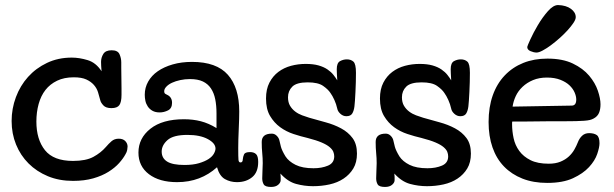

<svg xmlns="http://www.w3.org/2000/svg" viewBox="-20 -710 2430 760"><path d="M382 -428Q381 -439 380.5 -449Q380 -459 380 -465Q380 -482 389 -496.5Q398 -511 422 -511Q446 -511 453 -495.5Q460 -480 460 -463Q460 -460 460 -441.5Q460 -423 460.5 -401Q461 -379 461 -359Q461 -339 461 -335Q461 -306 452.5 -294Q444 -282 421 -282Q399 -282 389 -293Q379 -304 377 -313Q373 -329 368 -345Q363 -361 351.5 -374Q340 -387 321.5 -395.5Q303 -404 272 -404Q234 -404 206 -390.5Q178 -377 160 -354Q142 -331 133 -298.5Q124 -266 124 -229Q124 -158 158 -115.5Q192 -73 269 -73Q320 -73 349.5 -89Q379 -105 399 -128Q410 -141 421.5 -151Q433 -161 450 -161Q467 -161 476 -151.5Q485 -142 485 -130Q485 -125 483.5 -116.5Q482 -108 477 -100Q468 -83 451.5 -64.5Q435 -46 409.5 -30Q384 -14 349 -4Q314 6 269 6Q214 6 169.5 -12.5Q125 -31 93 -63Q61 -95 43.5 -138Q26 -181 26 -231Q26 -280 43 -325.5Q60 -371 91 -405.5Q122 -440 166 -461Q210 -482 264 -482Q294 -482 327 -472Q360 -462 382 -428Z M837 -261Q837 -292 832 -317Q827 -342 815 -360Q803 -378 783 -387.5Q763 -397 732 -397Q712 -397 693.5 -393Q675 -389 661 -382.5Q647 -376 638.5 -367Q630 -358 630 -349Q630 -341 634.5 -338.5Q639 -336 641 -335Q661 -326 661 -303Q661 -281 645 -273Q629 -265 612 -265Q595 -265 583.5 -271.5Q572 -278 565 -288.5Q558 -299 555.5 -311Q553 -323 553 -335Q553 -363 566.5 -387Q580 -411 604.5 -428Q629 -445 663.5 -455Q698 -465 740 -465Q837 -465 882 -414Q927 -363 927 -269Q927 -257 926.5 -238Q926 -219 925 -198.5Q924 -178 923.5 -158.5Q923 -139 923 -124Q923 -87 924 -77Q925 -67 932 -67Q937 -67 939 -70.5Q941 -74 941 -79Q942 -90 946 -99Q950 -108 970 -108Q985 -108 993.5 -100Q1002 -92 1002 -69Q1002 -28 978 -8.5Q954 11 918 11Q892 11 870.5 -1Q849 -13 839 -48Q807 -19 767.5 -4Q728 11 681 11Q611 11 569.5 -20.5Q528 -52 528 -106Q528 -163 575.5 -200.5Q623 -238 708 -238Q744 -238 775 -230Q806 -222 837 -203ZM620 -110Q620 -84 641.5 -70.5Q663 -57 710 -57Q744 -57 767.5 -64Q791 -71 805.5 -80.5Q820 -90 826.5 -101.5Q833 -113 833 -122Q833 -143 802.5 -159.5Q772 -176 722 -176Q666 -176 643 -155.5Q620 -135 620 -110Z M1090 -23Q1091 -15 1091 -9Q1091 -3 1091 3Q1091 13 1081 21.5Q1071 30 1053 30Q1030 30 1024 20Q1018 10 1018 -4Q1018 -22 1019 -36Q1020 -50 1020 -64Q1020 -84 1018 -104Q1016 -124 1016 -148Q1016 -181 1056 -181Q1067 -181 1075.5 -172.5Q1084 -164 1086 -154Q1088 -144 1092 -129Q1096 -114 1110 -91Q1123 -71 1150 -57.5Q1177 -44 1221 -44Q1254 -44 1278.5 -54.5Q1303 -65 1303 -91Q1303 -100 1299.5 -109Q1296 -118 1285 -127.5Q1274 -137 1253 -146Q1232 -155 1197 -164Q1171 -170 1142 -179.5Q1113 -189 1089 -206.5Q1065 -224 1049 -251Q1033 -278 1033 -320Q1033 -357 1046.5 -383Q1060 -409 1082 -425.5Q1104 -442 1132 -449.5Q1160 -457 1190 -457Q1220 -457 1241 -451Q1262 -445 1276.5 -435Q1291 -425 1300 -413.5Q1309 -402 1315 -392Q1314 -405 1313.5 -419Q1313 -433 1313 -436Q1313 -461 1326 -468Q1339 -475 1353 -475Q1369 -475 1379 -466Q1389 -457 1389 -422Q1389 -405 1388.5 -385Q1388 -365 1387 -346Q1386 -327 1385 -311.5Q1384 -296 1383 -289Q1381 -272 1374.5 -261Q1368 -250 1351 -250Q1338 -250 1327.5 -259.5Q1317 -269 1315 -280Q1311 -298 1303.5 -314.5Q1296 -331 1288 -342Q1279 -356 1259 -370Q1239 -384 1198 -384Q1154 -384 1137 -367Q1120 -350 1120 -325Q1120 -305 1128 -291.5Q1136 -278 1148.5 -268.5Q1161 -259 1176 -253.5Q1191 -248 1204 -244Q1235 -235 1268.5 -226Q1302 -217 1330 -202Q1358 -187 1375.5 -163.5Q1393 -140 1393 -102Q1393 -67 1378.5 -43Q1364 -19 1340 -3Q1316 13 1284.5 20Q1253 27 1219 27Q1185 27 1152 18Q1119 9 1090 -23Z M1541 -23Q1542 -15 1542 -9Q1542 -3 1542 3Q1542 13 1532 21.5Q1522 30 1504 30Q1481 30 1475 20Q1469 10 1469 -4Q1469 -22 1470 -36Q1471 -50 1471 -64Q1471 -84 1469 -104Q1467 -124 1467 -148Q1467 -181 1507 -181Q1518 -181 1526.5 -172.5Q1535 -164 1537 -154Q1539 -144 1543 -129Q1547 -114 1561 -91Q1574 -71 1601 -57.5Q1628 -44 1672 -44Q1705 -44 1729.5 -54.5Q1754 -65 1754 -91Q1754 -100 1750.5 -109Q1747 -118 1736 -127.5Q1725 -137 1704 -146Q1683 -155 1648 -164Q1622 -170 1593 -179.5Q1564 -189 1540 -206.5Q1516 -224 1500 -251Q1484 -278 1484 -320Q1484 -357 1497.5 -383Q1511 -409 1533 -425.5Q1555 -442 1583 -449.5Q1611 -457 1641 -457Q1671 -457 1692 -451Q1713 -445 1727.5 -435Q1742 -425 1751 -413.5Q1760 -402 1766 -392Q1765 -405 1764.5 -419Q1764 -433 1764 -436Q1764 -461 1777 -468Q1790 -475 1804 -475Q1820 -475 1830 -466Q1840 -457 1840 -422Q1840 -405 1839.5 -385Q1839 -365 1838 -346Q1837 -327 1836 -311.5Q1835 -296 1834 -289Q1832 -272 1825.5 -261Q1819 -250 1802 -250Q1789 -250 1778.5 -259.5Q1768 -269 1766 -280Q1762 -298 1754.5 -314.5Q1747 -331 1739 -342Q1730 -356 1710 -370Q1690 -384 1649 -384Q1605 -384 1588 -367Q1571 -350 1571 -325Q1571 -305 1579 -291.5Q1587 -278 1599.5 -268.5Q1612 -259 1627 -253.5Q1642 -248 1655 -244Q1686 -235 1719.5 -226Q1753 -217 1781 -202Q1809 -187 1826.5 -163.5Q1844 -140 1844 -102Q1844 -67 1829.5 -43Q1815 -19 1791 -3Q1767 13 1735.5 20Q1704 27 1670 27Q1636 27 1603 18Q1570 9 1541 -23Z M2259 -642Q2259 -633 2250 -619.5Q2241 -606 2227 -590.5Q2213 -575 2195 -559Q2177 -543 2160 -530.5Q2143 -518 2128 -510Q2113 -502 2104 -502Q2093 -502 2080 -507.5Q2067 -513 2067 -524Q2067 -527 2079 -553.5Q2091 -580 2109 -610.5Q2127 -641 2148.5 -665.5Q2170 -690 2189 -690Q2221 -689 2240 -675Q2259 -661 2259 -642ZM2243 -292Q2261 -292 2261 -316Q2261 -329 2254.5 -344Q2248 -359 2234.5 -372Q2221 -385 2198.5 -394Q2176 -403 2145 -403Q2114 -403 2090 -393Q2066 -383 2048.5 -366.5Q2031 -350 2021.5 -329.5Q2012 -309 2009 -288ZM2008 -229Q2007 -227 2007 -223.5Q2007 -220 2007 -218Q2007 -191 2013 -163Q2019 -135 2035.5 -112.5Q2052 -90 2080 -76Q2108 -62 2152 -62Q2179 -62 2198.5 -70Q2218 -78 2231.5 -90.5Q2245 -103 2253.5 -118Q2262 -133 2267 -146Q2273 -162 2284 -172.5Q2295 -183 2312 -183Q2331 -183 2342 -175.5Q2353 -168 2353 -143Q2353 -127 2344 -100.5Q2335 -74 2311.5 -48.5Q2288 -23 2248 -4.5Q2208 14 2146 14Q2091 14 2048 -3Q2005 -20 1975 -51Q1945 -82 1929.5 -126.5Q1914 -171 1914 -227Q1914 -286 1930.5 -332.5Q1947 -379 1978 -411.5Q2009 -444 2051.5 -461Q2094 -478 2147 -478Q2207 -478 2247.5 -458.5Q2288 -439 2312 -410.5Q2336 -382 2346.5 -351Q2357 -320 2357 -297Q2357 -277 2351 -263Q2345 -249 2330 -241Q2323 -237 2314.5 -235Q2306 -233 2292.5 -232Q2279 -231 2259.5 -230.5Q2240 -230 2213 -230Q2209 -230 2193 -230Q2177 -230 2155 -230Q2133 -230 2108 -229.5Q2083 -229 2061.5 -229Q2040 -229 2025 -229Q2010 -229 2008 -229Z"/></svg>

Font: Life Savers ExtraBold
Style: Regular
Weight: 800
Designer: Pablo Impallari, Rodrigo Fuenzalida, Brenda Gallo
Foundry: Pablo Impallari, Rodrigo Fuenzalida, Brenda Gallo
Version: Version 3.001; ttfautohint (v0.95) -l 8 -r 50 -G 200 -x 14 -